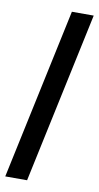

<svg xmlns="http://www.w3.org/2000/svg" viewBox="-90 -800 433 840"><g transform="rotate(10 126.5 -380.0)"><path d="M-3 0H94L256 -760H159Z"/></g></svg>

Font: Noto Sans UI Condensed Medium
Style: Italic
Weight: 500
Width: 3
Italic angle: -12°
Designer: Monotype Design Team
Foundry: Monotype Imaging Inc.
Version: Version 1.901